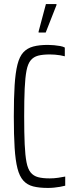

<svg xmlns="http://www.w3.org/2000/svg" viewBox="-20 -917 367 945"><path d="M216 8Q173 8 143.5 0.5Q114 -7 95 -28Q76 -49 66 -88Q56 -127 52 -189.5Q48 -252 48 -344Q48 -435 52 -497.5Q56 -560 66 -599.5Q76 -639 95 -659.5Q114 -680 143.5 -688Q173 -696 216 -696Q230 -696 246 -694.5Q262 -693 276 -690.5Q290 -688 299 -683V-640Q288 -643 275.5 -645Q263 -647 250 -648Q237 -649 225 -649Q190 -649 167.5 -643Q145 -637 131 -620Q117 -603 110.5 -569.5Q104 -536 101.5 -481Q99 -426 99 -344Q99 -262 101.5 -207Q104 -152 110.5 -118.5Q117 -85 131 -68Q145 -51 167.5 -45Q190 -39 225 -39Q245 -39 266 -42Q287 -45 301 -48V-3Q290 0 275.5 2.5Q261 5 246 6.5Q231 8 216 8ZM170 -757V-762L206 -897H258V-892L205 -757Z"/></svg>

Font: Saira ExtraCondensed Light
Style: Regular
Weight: 300
Width: 2
Designer: Hector Gatti with collaboration of the Omnibus-Type team
Foundry: Omnibus-Type
Version: Version 1.101